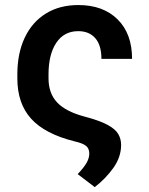

<svg xmlns="http://www.w3.org/2000/svg" viewBox="-20 -573 603 776"><path d="M362.9 183.2 294 130.7Q319.2 104 330.1 84.9Q340.9 65.7 340.9 47.6Q340.9 27.7 328.1 16.9Q315.3 6 280.9 -1.8Q161.6 -31.6 105.8 -93.2Q50.1 -154.8 50.1 -256.4V-272Q50.1 -357.6 79.9 -420.6Q109.7 -483.7 165.1 -518.1Q220.5 -552.6 296.9 -552.6Q396.7 -552.6 455.3 -494.7Q513.8 -436.8 513.8 -335.2H389.9Q389.9 -390.3 365.1 -418.7Q340.2 -447.1 296.2 -447.1Q239 -447.1 207.6 -400.2Q176.1 -353.3 176.1 -272V-256.4Q176.1 -196 210.8 -159.1Q245.4 -122.2 321.4 -101.9Q382.1 -85.9 414.1 -68.7Q446 -51.5 457.7 -31.6Q469.5 -11.7 469.5 12.8Q469.5 61.4 438.4 105.3Q407.3 149.1 362.9 183.2Z"/></svg>

Font: Linik Sans SemiBold
Style: Regular
Weight: 600
Designer: Rasmus Andersson (font), Cristiano Sobral (main changes)
Foundry: rsms
Version: Version 3.018;June 1, 2022;FontCreator 14.0.0.2814 64-bit; t